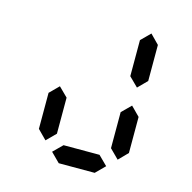

<svg xmlns="http://www.w3.org/2000/svg" viewBox="-115 -915 1029 1030"><g transform="rotate(15 400.0 -400.5)"><path d="M199.7 -100.1 149.9 -150.4V-350.6L199.7 -400.4L250 -350.6V-150.4ZM600.6 -100.1 550.3 -150.4V-350.6L600.6 -400.4L649.9 -350.6V-150.4ZM600.6 -500.5 550.3 -550.3V-750.5L600.6 -800.8L649.9 -750.5V-550.3ZM500 0H300.3L250 -50.3L300.3 -100.1H500L550.3 -50.3Z"/></g></svg>

Font: E1234
Style: Regular
Weight: 400
Designer: GGBot
Version: Version 1.00;September 7, 2020